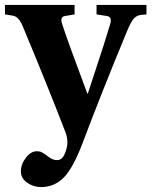

<svg xmlns="http://www.w3.org/2000/svg" viewBox="-22 -510 617 772"><path d="M-2 -452.1V-490.2H277.8V-452.1L240.2 -445.8Q217.8 -442.9 228 -413.1Q241.7 -371.1 258.8 -324.2Q275.9 -277.3 296.9 -220.9Q317.9 -164.6 329.1 -133.8H331.1Q338.4 -156.2 359.6 -220.5Q380.9 -284.7 395 -328.9Q409.2 -373 421.9 -416Q428.7 -442.9 407.2 -445.8L366.2 -452.1V-490.2H566.9V-452.1L545.9 -450.2Q526.4 -448.2 514.9 -434.1Q503.4 -419.9 488.8 -384.8Q381.3 -124.5 312 60.1Q272.9 164.6 234.9 203.4Q196.8 242.2 143.1 242.2Q112.3 242.2 87.2 224.6Q62 207 62 179.2Q62 150.4 82 124.3Q102.1 98.1 126 98.1Q137.7 98.1 146 102.3Q154.3 106.4 170.9 119.1Q189.5 133.8 207 133.8Q223.1 133.8 231.9 120.4Q240.7 106.9 246.1 85Q253.9 53.7 240.2 19Q168.9 -166 68.8 -405.8Q53.7 -442.4 30.8 -446.8Z"/></svg>

Font: Linguistics Pro
Style: Bold
Weight: 700
Designer: Stefan Peev, Context Ltd
Foundry: Stefan Peev, Context Ltd
Version: Version 001.000